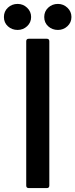

<svg xmlns="http://www.w3.org/2000/svg" viewBox="-61 -961 385 981"><path d="M86 0Q73 0 73 -13V-750Q73 -763 86 -763H178Q191 -763 191 -750V-13Q191 0 178 0ZM-41 -874Q-41 -903 -20.5 -922Q0 -941 29 -941Q57 -941 77.5 -921.5Q98 -902 98 -874Q98 -846 77.5 -827Q57 -808 29 -808Q0 -808 -20.5 -826.5Q-41 -845 -41 -874ZM165 -874Q165 -903 185.5 -922Q206 -941 235 -941Q263 -941 283.5 -921.5Q304 -902 304 -874Q304 -846 283.5 -827Q263 -808 235 -808Q206 -808 185.5 -826.5Q165 -845 165 -874Z"/></svg>

Font: Open Sauce Two Medium
Style: Regular
Weight: 500
Designer: Alfredo Marco Pradil
Foundry: Creative Sauce Fz LLC
Version: Version 1.477